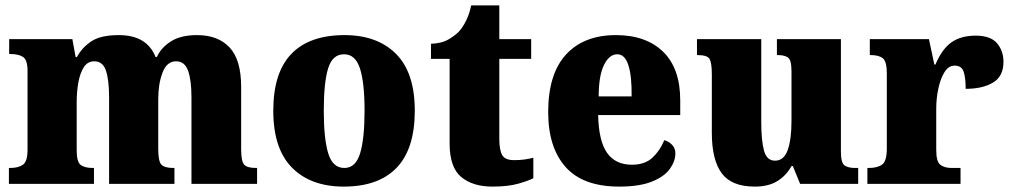

<svg xmlns="http://www.w3.org/2000/svg" viewBox="-20 -681 3750 711"><path d="M13 0V-59H17Q48 -59 65 -71Q82 -83 82 -127V-418Q82 -459 65.5 -470Q49 -481 18 -481H14V-536H248L260 -470H265Q283 -504 317.5 -527.5Q352 -551 420 -551Q524 -551 556 -470H561Q576 -504 612.5 -527.5Q649 -551 710 -551Q787 -551 830 -505.5Q873 -460 873 -359V-129Q873 -83 884.5 -71Q896 -59 928 -59H932V0H689V-320Q689 -384 676.5 -419Q664 -454 632 -454Q598 -454 582 -412.5Q566 -371 566 -314V-129Q566 -83 578 -71Q590 -59 622 -59H626V0H384V-320Q384 -384 372.5 -419Q361 -454 329 -454Q305 -454 291 -433Q277 -412 270.5 -377.5Q264 -343 264 -303V-124Q264 -82 278.5 -70.5Q293 -59 324 -59H328V0Z M1253 10Q1131 10 1061.5 -60Q992 -130 992 -271Q992 -412 1059 -481.5Q1126 -551 1256 -551Q1377 -551 1446.5 -481.5Q1516 -412 1516 -271Q1516 -130 1449 -60Q1382 10 1253 10ZM1255 -59Q1297 -59 1313.5 -113Q1330 -167 1330 -271Q1330 -375 1313 -427.5Q1296 -480 1254 -480Q1211 -480 1195 -427.5Q1179 -375 1179 -271Q1179 -167 1195.5 -113Q1212 -59 1255 -59Z M1803 10Q1731 10 1688 -25.5Q1645 -61 1645 -150V-463H1576V-519Q1616 -520 1642.5 -536Q1669 -552 1682 -567Q1695 -582 1706.5 -605.5Q1718 -629 1725 -661H1829V-536H1947V-463H1829V-167Q1829 -126 1839.5 -107Q1850 -88 1884 -88Q1923 -88 1955 -97V-21Q1938 -12 1900 -1Q1862 10 1803 10Z M2273 10Q2139 10 2074.5 -62.5Q2010 -135 2010 -266Q2010 -407 2076 -479Q2142 -551 2261 -551Q2372 -551 2435.5 -489.5Q2499 -428 2499 -309V-255H2195Q2197 -159 2228 -115Q2259 -71 2320 -71Q2368 -71 2396 -97Q2424 -123 2440 -162Q2457 -157 2469 -144.5Q2481 -132 2481 -113Q2481 -84 2460.5 -55.5Q2440 -27 2394 -8.5Q2348 10 2273 10ZM2319 -324Q2320 -399 2307 -439.5Q2294 -480 2266 -480Q2236 -480 2216.5 -440Q2197 -400 2197 -324Z M2775 10Q2689 10 2652.5 -39.5Q2616 -89 2616 -189V-405Q2616 -447 2608 -462Q2600 -477 2564 -477H2561V-536H2799V-230Q2799 -162 2809 -124Q2819 -86 2850 -86Q2883 -86 2897 -125.5Q2911 -165 2911 -233V-417Q2911 -459 2898 -468Q2885 -477 2861 -477H2857V-536H3094V-120Q3094 -77 3108 -68Q3122 -59 3146 -59H3158V0H2943L2916 -66H2911Q2891 -30 2858 -10Q2825 10 2775 10Z M3192 0V-59H3197Q3229 -59 3246.5 -71.5Q3264 -84 3264 -131V-409Q3264 -453 3249.5 -465Q3235 -477 3205 -477H3201V-536H3420L3440 -442H3444Q3468 -499 3503 -524Q3538 -549 3593 -549Q3648 -549 3672 -521Q3696 -493 3696 -452Q3696 -398 3657 -375Q3618 -352 3556 -352Q3556 -393 3548.5 -415.5Q3541 -438 3515 -438Q3493 -438 3478 -414.5Q3463 -391 3455 -354Q3447 -317 3447 -278V-126Q3447 -82 3462.5 -70.5Q3478 -59 3504 -59H3537V0Z"/></svg>

Font: Noto Serif Myanmar SemiCondensed Black
Style: Regular
Weight: 900
Width: 4
Designer: Ben Mitchell and the Monotype Design Team
Foundry: Monotype Imaging Inc.
Version: Version 2.106; ttfautohint (v1.8.4.7-5d5b)